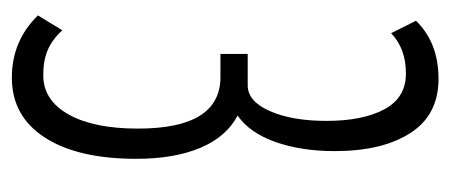

<svg xmlns="http://www.w3.org/2000/svg" viewBox="-238 -512 760 324"><g transform="rotate(90 142.0 -350.0)"><path d="M6 -34 31 -75Q47 -58 64.5 -50.5Q82 -43 107 -43Q149 -43 173 -85.5Q197 -128 197 -203Q197 -342 110 -342H71V-388H124Q151 -388 167.5 -425.5Q184 -463 184 -521Q184 -582 164.5 -618.5Q145 -655 104 -655Q62 -655 36 -630L15 -672Q52 -710 113 -710Q174 -710 204.5 -662.5Q235 -615 235 -535Q235 -478 219.5 -434.5Q204 -391 175 -371Q211 -352 229.5 -308Q248 -264 248 -200Q248 -101 212 -45.5Q176 10 111 10Q49 10 6 -34Z"/></g></svg>

Font: Georama Extra Condensed Light
Style: Regular
Weight: 300
Width: 2
Designer: Jean-Baptiste Levee
Foundry: Production Type
Version: Version 1.000